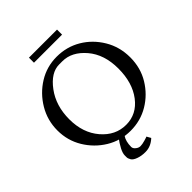

<svg xmlns="http://www.w3.org/2000/svg" viewBox="-294 -1040 1402 1402"><g transform="rotate(-45 407.0 -338.5)"><path d="M549 -883V-831H259V-883ZM219 -32Q134 -84 82 -170Q30 -256 30 -360Q30 -464 82 -551.5Q134 -639 219 -692Q304 -745 407 -745Q510 -745 594.5 -695Q679 -645 731.5 -557.5Q784 -470 784 -361.5Q784 -253 731.5 -167Q679 -81 594.5 -30.5Q510 20 407 20Q304 20 219 -32ZM413 -692H380Q295 -692 222 -594Q149 -496 149 -356Q149 -216 227 -125Q305 -34 414.5 -34Q524 -34 594.5 -126.5Q665 -219 665 -365Q665 -511 587.5 -601.5Q510 -692 413 -692ZM249 136V116Q249 73 315 -15L370 -14L350 14Q326 48 326 106Q326 122 343 136Q360 150 378.5 150Q397 150 426.5 141.5Q456 133 458 131L476 163Q430 206 375 206H371Q333 206 301 194.5Q269 183 259 165.5Q249 148 249 136Z"/></g></svg>

Font: Sawarabi Mincho
Style: Regular
Weight: 400
Version: Version 1.00